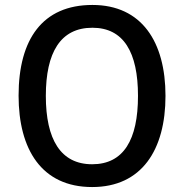

<svg xmlns="http://www.w3.org/2000/svg" viewBox="-20 -745 743 775"><path d="M648 -358C648 -576 552 -725 353 -725C152 -725 55 -587 55 -359C55 -142 148 10 352 10C552 10 648 -140 648 -358ZM165 -358C165 -533 224 -633 353 -633C479 -633 537 -534 537 -358C537 -181 479 -82 352 -82C225 -82 165 -182 165 -358Z"/></svg>

Font: Noto Sans Lao SemiCondensed Medium
Style: Regular
Weight: 500
Width: 4
Designer: Monotype Design Team
Foundry: Monotype Imaging Inc.
Version: Version 2.003